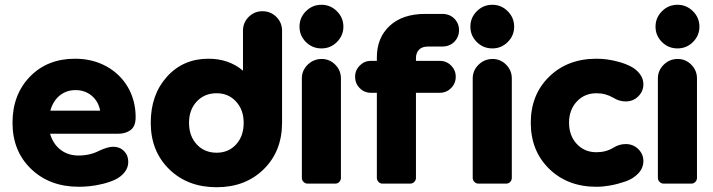

<svg xmlns="http://www.w3.org/2000/svg" viewBox="-20 -766 2975 801"><path d="M472.2 -208H189Q201.2 -165.5 232.4 -141.4Q263.7 -117.2 307.1 -117.2Q356 -117.2 394 -137.2Q429.7 -153.8 452.1 -153.8Q479.5 -153.8 497.3 -136Q515.1 -118.2 515.1 -90.8Q515.1 -66.4 499.5 -47.1Q483.9 -27.8 460.7 -16.8Q437.5 -5.9 408.2 1.2Q378.9 8.3 354.7 10.7Q330.6 13.2 309.1 13.2Q187 13.2 109.6 -61.3Q32.2 -135.7 32.2 -253.9Q32.2 -371.1 104.7 -446Q177.2 -521 293 -521Q366.7 -521 424.6 -488.8Q482.4 -456.5 514.2 -401.1Q545.9 -345.7 545.9 -276.9Q545.9 -239.3 525.1 -223.6Q504.4 -208 472.2 -208ZM294.9 -390.1Q256.8 -390.1 229 -367.4Q201.2 -344.7 189.9 -304.2H397.9Q390.6 -343.3 362.5 -366.7Q334.5 -390.1 294.9 -390.1Z M883.8 -128.9Q933.6 -128.9 965.1 -163.6Q996.6 -198.2 996.6 -253.9Q996.6 -307.6 964.8 -342.3Q933.1 -377 883.8 -377Q833 -377 800.8 -342.5Q768.6 -308.1 768.6 -253.9Q768.6 -198.2 800.8 -163.6Q833 -128.9 883.8 -128.9ZM1156.7 -638.2V-253.9Q1156.7 -135.3 1080.3 -60.1Q1003.9 15.1 883.8 15.1Q762.7 15.1 685.8 -60.1Q608.9 -135.3 608.9 -253.9Q608.9 -371.1 676.5 -446Q744.1 -521 849.6 -521Q934.6 -521 993.7 -471.2V-638.2Q993.7 -671.9 1017.6 -695.6Q1041.5 -719.2 1074.7 -719.2Q1108.9 -719.2 1132.8 -695.6Q1156.7 -671.9 1156.7 -638.2Z M1239.3 -23.9V-439Q1239.3 -472.2 1263.7 -496.1Q1288.1 -520 1322.3 -520Q1355 -520 1378.7 -496.1Q1402.3 -472.2 1402.3 -439V-23.9Q1402.3 -14.2 1395.5 -7.1Q1388.7 0 1379.4 0H1263.2Q1253.4 0 1246.3 -7.1Q1239.3 -14.2 1239.3 -23.9ZM1321.3 -746.1Q1358.4 -746.1 1385.5 -719.2Q1412.6 -692.4 1412.6 -654.8Q1412.6 -617.7 1385.7 -590.8Q1358.9 -564 1321.3 -564Q1283.2 -564 1256.3 -590.6Q1229.5 -617.2 1229.5 -654.8Q1229.5 -692.4 1256.3 -719.2Q1283.2 -746.1 1321.3 -746.1Z M1814.5 -378.9H1715.3V-23.9Q1715.3 -14.2 1708.3 -7.1Q1701.2 0 1691.4 0H1575.2Q1565.9 0 1559.1 -7.1Q1552.2 -14.2 1552.2 -23.9V-378.9H1527.3Q1500 -378.9 1480.7 -398.4Q1461.4 -418 1461.4 -445.8Q1461.4 -473.1 1481 -492.7Q1500.5 -512.2 1527.3 -512.2H1552.2V-526.9Q1552.2 -608.4 1605.7 -658.2Q1659.2 -708 1754.4 -708H1824.2Q1856 -708 1875.5 -688.2Q1895 -668.5 1895 -640.1Q1895 -611.8 1875.5 -591.8Q1856 -571.8 1824.2 -571.8H1765.1Q1740.7 -571.8 1728 -558.6Q1715.3 -545.4 1715.3 -522.9V-512.2H1814.5Q1842.3 -512.2 1861.8 -492.7Q1881.3 -473.1 1881.3 -445.8Q1881.3 -418 1861.8 -398.4Q1842.3 -378.9 1814.5 -378.9ZM1952.1 -23.9V-439Q1952.1 -472.2 1976.6 -496.1Q2001 -520 2035.2 -520Q2067.9 -520 2091.6 -496.1Q2115.2 -472.2 2115.2 -439V-23.9Q2115.2 -14.2 2108.4 -7.1Q2101.6 0 2092.3 0H1976.1Q1966.3 0 1959.2 -7.1Q1952.1 -14.2 1952.1 -23.9ZM2034.2 -746.1Q2071.3 -746.1 2098.1 -719.2Q2125 -692.4 2125 -654.8Q2125 -617.2 2098.1 -590.6Q2071.3 -564 2034.2 -564Q1996.1 -564 1969.2 -590.6Q1942.4 -617.2 1942.4 -654.8Q1942.4 -692.4 1969.2 -719.2Q1996.1 -746.1 2034.2 -746.1Z M2468.3 -521Q2488.8 -521 2512.5 -518.1Q2536.1 -515.1 2563.7 -507.3Q2591.3 -499.5 2613 -488Q2634.8 -476.6 2649.4 -457.3Q2664.1 -438 2664.1 -414.1Q2664.1 -385.3 2642.8 -364Q2621.6 -342.8 2590.3 -342.8Q2563.5 -342.8 2539.1 -357.9Q2506.8 -377 2468.3 -377Q2418.5 -377 2386.2 -342.3Q2354 -307.6 2354 -253.9Q2354 -200.2 2386.2 -165.5Q2418.5 -130.9 2468.3 -130.9Q2508.3 -130.9 2539.1 -149.9Q2563.5 -165 2590.3 -165Q2621.6 -165 2642.8 -144Q2664.1 -123 2664.1 -94.2Q2664.1 -64.9 2642.8 -42.5Q2621.6 -20 2588.9 -8.8Q2556.2 2.4 2525.6 7.8Q2495.1 13.2 2468.3 13.2Q2347.7 13.2 2271 -61.8Q2194.3 -136.7 2194.3 -253.9Q2194.3 -371.1 2271 -446Q2347.7 -521 2468.3 -521Z M2724.6 -23.9V-439Q2724.6 -472.2 2749 -496.1Q2773.4 -520 2807.6 -520Q2840.3 -520 2864 -496.1Q2887.7 -472.2 2887.7 -439V-23.9Q2887.7 -14.2 2880.9 -7.1Q2874 0 2864.7 0H2748.5Q2738.8 0 2731.7 -7.1Q2724.6 -14.2 2724.6 -23.9ZM2806.6 -746.1Q2843.8 -746.1 2870.8 -719.2Q2897.9 -692.4 2897.9 -654.8Q2897.9 -617.7 2871.1 -590.8Q2844.2 -564 2806.6 -564Q2768.6 -564 2741.7 -590.6Q2714.8 -617.2 2714.8 -654.8Q2714.8 -692.4 2741.7 -719.2Q2768.6 -746.1 2806.6 -746.1Z"/></svg>

Font: LT Saeada
Style: Bold
Weight: 700
Designer: Daniel Lyons
Foundry: LyonsType
Version: Version 1.001